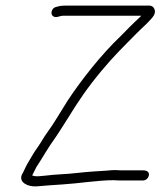

<svg xmlns="http://www.w3.org/2000/svg" viewBox="-20 -665 593 683"><path d="M494.3 -59H416.3C407.7 -59 399.1 -59.3 390.5 -60C381.8 -60 371.4 -59.3 359.2 -58C325.8 -55.9 293.6 -54.2 256.9 -50C210.4 -44.5 182.6 -45.6 139.3 -40C122.2 -38.8 108 -35.2 94.5 -41C100.2 -51.1 103.4 -59.7 109.1 -70C132 -104.9 151.9 -141.5 176.7 -175L195.8 -204C202.4 -214 210.6 -227 220.5 -243C259.4 -306.2 290.8 -352.6 339.7 -411.5C386.8 -468.3 419.9 -499.4 466.6 -547C483 -563.9 517.5 -593.1 527.8 -611C536.6 -626.9 526.9 -645 512.2 -645H211.2C196.2 -645 188.6 -642.8 178.4 -640C162.4 -635.6 157.9 -613.1 170.1 -606.5C181.5 -600.3 190.7 -609 205.5 -609H482.5C480.8 -607 479.2 -605.3 477.7 -604C452 -580.7 431.8 -559.2 406.6 -534C342.9 -473.5 270.7 -383.1 220.6 -307C196.5 -269.2 172.3 -226.4 147.6 -193C135.3 -176.2 126.3 -158.7 114.5 -142C99.9 -122.3 90.8 -104.4 78.3 -84C70.7 -70.8 65 -56 58 -44C45.6 -16.5 78.4 -0.3 109.3 -2C139.3 -4.5 171.6 -7.1 203.4 -9C257.7 -12.2 328.7 -24 384.8 -24C393.4 -23.3 402 -23 410.6 -23H488.6C499 -23 508 -31.3 509.6 -41.5C511.2 -51.7 504.7 -59 488.6 -59Z"/></svg>

Font: CiSf OpenHand
Style: Obl
Weight: 400
Foundry: Cannot Into Space Fonts
Version: Version 0.7892